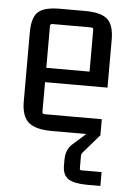

<svg xmlns="http://www.w3.org/2000/svg" viewBox="-52 -536 530 787"><g transform="rotate(5 213.0 -142.5)"><path d="M391 212H336Q283 212 259 196.5Q235 181 235 141V119Q235 76 261 53L315 5H173Q106 5 77 -20Q48 -45 48 -106V-389Q48 -451 73 -474Q98 -497 162 -497H267Q331 -497 358 -473.5Q385 -450 385 -389V-192H128V-70Q128 -61 138 -61H373V5L309 79Q301 87 301 96V148Q301 155 308 155H391ZM138 -432Q128 -432 128 -423V-251H306V-423Q306 -432 296 -432Z"/></g></svg>

Font: Gemunu Libre
Style: Regular
Weight: 400
Designer: Puspanada Ekanayake, Sola Matas, Pathum Egodawatta, Kosala Senevirathne
Foundry: mooniak
Version: Version 1.100